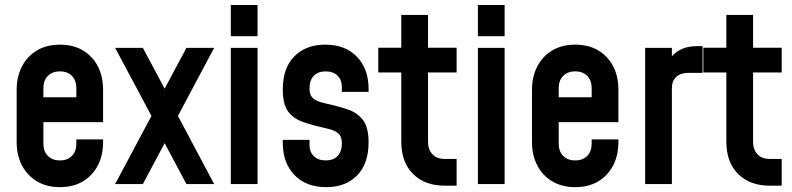

<svg xmlns="http://www.w3.org/2000/svg" viewBox="-20 -740 3186 772"><path d="M221 12.5Q168.5 12.5 129.5 -10.2Q90.5 -33 68.8 -74Q47 -115 47 -169.5V-378.5Q47 -432.5 68.8 -473.8Q90.5 -515 129.5 -537.8Q168.5 -560.5 221 -560.5Q300 -560.5 347.2 -510.5Q394.5 -460.5 394.5 -378.5V-249H139V-349H287V-386Q287 -416 269.5 -434.5Q252 -453 221 -453Q190 -453 172.2 -434.5Q154.5 -416 154.5 -386V-162Q154.5 -132 172.2 -113.5Q190 -95 221 -95Q252 -95 269.5 -113.5Q287 -132 287 -162V-179.5H394.5V-169.5Q394.5 -88 347.2 -37.8Q300 12.5 221 12.5Z M443 0 589 -274 443 -547.5H554.5L666 -338.5H618L729.5 -547.5H841L695.5 -274L841 0H729.5L618 -209.5H666L554.5 0Z M908 0V-547.5H1015.5V0ZM908 -594.5V-720H1015.5V-594.5Z M1292 12.5Q1211 12.5 1164 -36.2Q1117 -85 1117 -165V-177.5H1224.5V-157.5Q1224.5 -129 1242 -112Q1259.5 -95 1290 -95Q1320.5 -95 1337.5 -112.8Q1354.5 -130.5 1354.5 -163.5Q1354.5 -182.5 1347.8 -194Q1341 -205.5 1327 -212.5Q1313 -219.5 1289.5 -224.5Q1237.5 -236 1198.5 -249.5Q1159.5 -263 1138.2 -292.2Q1117 -321.5 1117 -380Q1117 -467 1163.8 -513.8Q1210.5 -560.5 1287.5 -560.5Q1368.5 -560.5 1415.2 -511.8Q1462 -463 1462 -383V-370.5H1354.5V-390.5Q1354.5 -418.5 1337.2 -435.8Q1320 -453 1289 -453Q1259 -453 1241.8 -435.2Q1224.5 -417.5 1224.5 -385Q1224.5 -366 1231 -354.5Q1237.5 -343 1252 -336Q1266.5 -329 1289.5 -324Q1340 -313 1378.8 -299.8Q1417.5 -286.5 1439.8 -257Q1462 -227.5 1462 -168Q1462 -81.5 1415.8 -34.5Q1369.5 12.5 1292 12.5Z M1767 6.5Q1688 6.5 1640.8 -40.5Q1593.5 -87.5 1593.5 -170.5V-448.5H1501V-548H1593.5V-680H1701V-548H1816V-448.5H1701V-170.5Q1701 -139 1718.5 -120Q1736 -101 1767 -101H1816V6.5Z M1901.5 0V-547.5H2009V0ZM1901.5 -594.5V-720H2009V-594.5Z M2293 12.5Q2240.5 12.5 2201.5 -10.2Q2162.5 -33 2140.8 -74Q2119 -115 2119 -169.5V-378.5Q2119 -432.5 2140.8 -473.8Q2162.5 -515 2201.5 -537.8Q2240.5 -560.5 2293 -560.5Q2372 -560.5 2419.2 -510.5Q2466.5 -460.5 2466.5 -378.5V-249H2211V-349H2359V-386Q2359 -416 2341.5 -434.5Q2324 -453 2293 -453Q2262 -453 2244.2 -434.5Q2226.5 -416 2226.5 -386V-162Q2226.5 -132 2244.2 -113.5Q2262 -95 2293 -95Q2324 -95 2341.5 -113.5Q2359 -132 2359 -162V-179.5H2466.5V-169.5Q2466.5 -88 2419.2 -37.8Q2372 12.5 2293 12.5Z M2574 0V-547.5H2681.5V-461.5L2662 -484.5Q2679.5 -519.5 2710 -537Q2740.5 -554.5 2780.5 -554.5H2805V-447H2747Q2716.5 -447 2699 -430.8Q2681.5 -414.5 2681.5 -384.5V0Z M3074 6.5Q2995 6.5 2947.8 -40.5Q2900.5 -87.5 2900.5 -170.5V-448.5H2808V-548H2900.5V-680H3008V-548H3123V-448.5H3008V-170.5Q3008 -139 3025.5 -120Q3043 -101 3074 -101H3123V6.5Z"/></svg>

Font: Mohave Light SemiBold
Style: Regular
Weight: 600
Version: Version 2.003